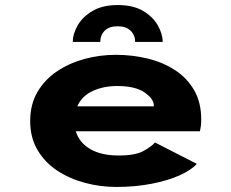

<svg xmlns="http://www.w3.org/2000/svg" viewBox="-20 -729 915 760"><path d="M440 11Q377.5 11 317 -5Q256.5 -21 207.2 -53.2Q158 -85.5 128.8 -134.8Q99.5 -184 99.5 -250Q99.5 -315.5 128 -364.5Q156.5 -413.5 205 -446.2Q253.5 -479 314 -495.5Q374.5 -512 438.5 -512Q504 -512 564.5 -497.2Q625 -482.5 672.8 -451.5Q720.5 -420.5 748.5 -372Q776.5 -323.5 776.5 -256Q776.5 -241.5 775 -229.5Q773.5 -217.5 771.5 -209.5H280Q293.5 -164.5 337 -139Q380.5 -113.5 449.5 -113.5Q516 -113.5 548.2 -131.5Q580.5 -149.5 593.5 -165L759 -80.5Q737.5 -56 691.5 -35.2Q645.5 -14.5 581 -1.8Q516.5 11 440 11ZM444 -388.5Q389.5 -388.5 346.8 -368.8Q304 -349 286 -308H589V-310.5Q589 -338 552 -363.2Q515 -388.5 444 -388.5ZM446.5 -709Q507.5 -709 546.8 -685.5Q586 -662 605 -628Q624 -594 624 -563H515Q515 -589.5 497.2 -607.2Q479.5 -625 445.5 -625Q411.5 -625 394.2 -607.2Q377 -589.5 377 -563H268Q268 -594 287.2 -628Q306.5 -662 346 -685.5Q385.5 -709 446.5 -709Z"/></svg>

Font: Trispace SemiExpanded
Style: Bold
Weight: 700
Width: 6
Designer: Tyler Finck
Foundry: Etcetera Type Company
Version: Version 1.210; ttfautohint (v1.8.3)